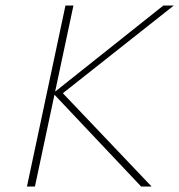

<svg xmlns="http://www.w3.org/2000/svg" viewBox="-20 -678 652 698"><path d="M493 0 173 -339 574 -658H612L197 -330L201 -347L531 0ZM78 0 218 -658H247L107 0Z"/></svg>

Font: Ysabeau Office Thin
Style: Italic
Weight: 250
Italic angle: -12°
Designer: Christian Thalmann (Catharsis Fonts)
Version: Version 2.001;gftools[0.9.30]; featfreeze: tnum,lnum,ss02